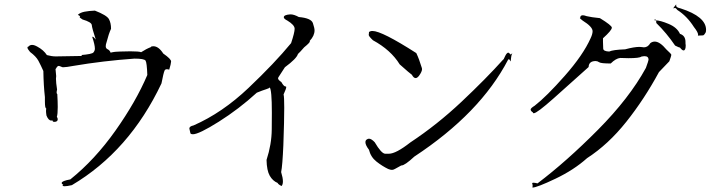

<svg xmlns="http://www.w3.org/2000/svg" viewBox="-20 -810 3212 868"><path d="M272 32Q283 32 305 27Q565 -127 710 -433Q719 -480 724 -491Q727 -497 734 -497Q739 -497 745 -495Q753 -521 753.5 -532Q754 -543 718 -568Q697 -601 673 -601Q663 -601 662 -597Q641 -589 618 -574Q609 -578 569 -578L523 -577Q500 -577 480 -572Q476 -583 467 -587Q458 -591 458 -601Q458 -609 462 -620Q471 -656 482 -680Q482 -706 472.5 -723.5Q463 -741 409 -762Q382 -761 362 -757Q342 -753 332 -743Q342 -738 342 -735L340 -733Q340 -730 353 -722Q394 -710 395 -696.5Q396 -683 413 -631Q403 -644 399 -644L397 -643Q409 -607 409 -590Q409 -581 402.5 -573Q396 -565 345 -561H347Q350 -561 350 -558V-557L232 -555Q214 -555 192 -561Q177 -584 149 -599Q135 -607 125 -607Q115 -607 108 -599Q104 -599 104 -595Q104 -589 116 -575Q143 -555 153.5 -535.5Q164 -516 176 -489Q177 -423 183 -371V-352Q183 -320 189 -320Q188 -316 188 -309Q188 -301 190 -288Q199 -265 212 -265L217 -266Q218 -259 225 -259Q241 -259 241 -271Q241 -276 237 -282Q241 -293 241 -326Q241 -350 239 -385Q236 -386 236 -392Q236 -397 238 -405Q233 -437 233 -454Q233 -462 234 -466Q231 -492 231 -498V-500L232 -498Q239 -512 245 -512H247L258 -508Q259 -506 266 -506Q279 -506 311 -512Q447 -535 588 -545Q632 -545 638 -536Q644 -527 646 -471Q595 -351 502 -219.5Q409 -88 298 1Q259 8 259 17Q259 23 265 23Q268 23 273 21Q263 23 263 27Q263 32 272 32Z M1253 31Q1259 24 1259 10Q1259 -6 1251 -32Q1257 -61 1261 -154Q1265 -265 1265 -323Q1265 -373 1262 -383Q1274 -409 1274 -416Q1274 -419 1272 -419H1271Q1263 -419 1252 -439Q1237 -449 1237 -456Q1237 -458 1239.5 -462Q1242 -466 1268 -506Q1321 -545 1327 -566Q1337 -575 1355 -596Q1381 -617 1381 -623L1380 -625Q1402 -648 1402 -673Q1402 -683 1394.5 -705.5Q1387 -728 1331 -733Q1309 -745 1294 -745H1292Q1263 -743 1263 -732Q1263 -725 1279 -717Q1312 -697 1312 -680Q1312 -663 1296 -615Q1222 -525 1103.5 -412.5Q985 -300 855 -243Q836 -239 836 -229L841 -207Q844 -203 852 -203Q879 -203 969.5 -260Q1060 -317 1141 -391Q1168 -402 1183 -406.5Q1198 -411 1199 -415Q1209 -405 1209 -301Q1209 -291 1208.5 -224.5Q1208 -158 1185 -87Q1186 -39 1199.5 -15.5Q1213 8 1235 17Q1238 24 1253 31Z M1752 -42Q1758 -42 1765 -46Q1772 -50 1794 -62H1795Q1810 -62 1853 -102Q2151 -298 2277 -540Q2278 -542 2280 -542Q2284 -542 2289 -532Q2291 -564 2296 -568L2297 -569L2288 -564L2289 -562Q2282 -572 2277 -572Q2275 -572 2270.5 -567.5Q2266 -563 2254 -536L2257 -535Q2258 -535 2258 -536Q2258 -538 2256 -542Q2177 -454 2066.5 -350Q1956 -246 1835 -166Q1770 -115 1738 -115H1721Q1704 -116 1674 -167Q1659 -183 1648 -183Q1643 -183 1637.5 -179Q1632 -175 1632 -167Q1632 -154 1648 -133Q1656 -100 1682 -79.5Q1708 -59 1735 -46Q1745 -42 1752 -42ZM1859 -457Q1866 -457 1874 -467Q1888 -486 1888 -498L1887 -503Q1875 -543 1862 -570Q1706 -670 1664 -670Q1654 -670 1648 -665V-661Q1648 -656 1647 -653V-652Q1647 -646 1666 -628Q1747 -584 1787 -519Q1833 -478 1842 -472Q1850 -457 1859 -457Z M2387 38Q2407 38 2491 -2Q2575 -42 2634 -95Q2730 -157 2811.5 -259.5Q2893 -362 2959 -484L3006 -533Q3015 -558 3015 -562Q3015 -566 2993 -586Q2963 -622 2940 -622Q2929 -622 2920 -615Q2909 -596 2891 -596L2883 -597L2871 -598Q2847 -598 2806 -587Q2751 -585 2734 -577Q2707 -578 2707 -591L2706 -621V-637Q2746 -673 2746 -685Q2746 -695 2692 -728Q2652 -732 2632 -737Q2621 -741 2615 -741Q2603 -741 2603 -729H2601Q2601 -727 2614 -717Q2659 -689 2659 -669Q2659 -656 2650 -637Q2616 -561 2533 -467Q2450 -373 2397 -332Q2379 -321 2379 -315Q2379 -308 2389 -302Q2389 -298 2393 -298Q2407 -298 2483.5 -366Q2560 -434 2641 -507Q2642 -534 2673 -534Q2681 -534 2689 -528.5Q2697 -523 2741 -523Q2764 -546 2784 -548L2821 -547Q2871 -547 2879 -554Q2888 -556 2894 -556Q2912 -556 2912 -540Q2912 -536 2900 -503Q2825 -366 2683 -223Q2541 -80 2410 19Q2398 16 2391 16Q2386 16 2386 19V20Q2388 24 2388 30ZM3070 -582Q3080 -582 3080 -605Q3080 -610 3079 -614V-620Q3079 -649 3054 -657Q3041 -686 3002.5 -702Q2964 -718 2944 -718H2939Q2939 -723 2941 -723Q2942 -723 2944.5 -720.5Q2947 -718 2947 -706Q2994 -660 3032 -604Q3050 -595 3053 -595H3054Q3064 -582 3070 -582ZM3135 -649 3157 -650H3158Q3163 -650 3171 -665L3172 -675Q3172 -735 3057 -772Q3038 -776 3037 -783V-790L3036 -789Q3024 -775 3024 -772L3031 -774Q3036 -774 3042 -765Q3086 -737 3117 -688Q3136 -664 3136 -653Z"/></svg>

Font: Xiaobo Songti 小帛宋体
Style: Regular
Weight: 400
Version: Version 1.501;March 17, 2024;FontCreator 14.0.0.2814 64-bit